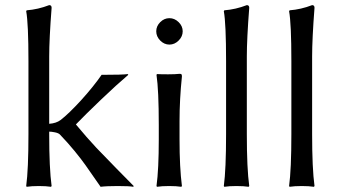

<svg xmlns="http://www.w3.org/2000/svg" viewBox="-20 -718 1307 741"><path d="M89.8 -200.2V-481.9Q89.8 -627 81.1 -674.8L83 -678.2Q127 -681.6 169.9 -698.2Q179.2 -698.2 179.2 -688Q169.9 -567.4 169.9 -500V-240.2Q197.3 -242.2 213.9 -254.9Q244.6 -278.3 293 -331.1Q340.8 -383.8 372.1 -429.2Q454.1 -429.2 473.1 -432.1L475.1 -429.2Q430.7 -391.6 369.4 -333Q308.1 -274.4 272.9 -237.8Q315.4 -186.5 352.5 -147L430.7 -66.4L496.1 0L494.1 2.9Q481 0 434.1 0Q390.6 0 368.2 2.9L309.6 -81.1Q293 -104.5 267.8 -135.3Q242.7 -166 210.9 -199.2Q205.1 -204.6 191.9 -207.3Q178.7 -210 169.9 -210V-200.2Q169.9 -67.9 179.2 0L176.8 2.9Q158.2 0 129.9 0Q101.6 0 83 2.9L81.1 0Q89.8 -64.5 89.8 -200.2Z M598.4 -561.5Q583 -577.1 583 -597.2Q583 -617.2 598.4 -632.6Q613.8 -647.9 633.8 -647.9Q653.8 -647.9 669.4 -632.6Q685.1 -617.2 685.1 -597.2Q685.1 -577.1 669.4 -561.5Q653.8 -545.9 633.8 -545.9Q613.8 -545.9 598.4 -561.5ZM592.8 -234.9Q592.8 -369.6 584 -429.2L585.9 -432.1Q601.1 -431.2 628.9 -431.2Q656.7 -431.2 672.9 -433.1Q678.7 -433.1 680.4 -431.2Q682.1 -429.2 682.1 -422.9Q672.9 -333.5 672.9 -251V-180.2Q672.9 -71.8 682.1 0L679.7 2.9Q661.1 0 632.8 0Q604.5 0 585.9 2.9L584 0Q592.8 -64.9 592.8 -180.2Z M852.5 -200.2V-481.9Q852.5 -627 843.8 -674.8L845.7 -678.2Q889.6 -681.6 932.6 -698.2Q941.9 -698.2 941.9 -688Q932.6 -567.4 932.6 -500V-200.2Q932.6 -67.9 941.9 0L939.5 2.9Q920.9 0 892.6 0Q864.3 0 845.7 2.9L843.8 0Q852.5 -64.5 852.5 -200.2Z M1104.5 -200.2V-481.9Q1104.5 -627 1095.7 -674.8L1097.7 -678.2Q1141.6 -681.6 1184.6 -698.2Q1193.8 -698.2 1193.8 -688Q1184.6 -567.4 1184.6 -500V-200.2Q1184.6 -67.9 1193.8 0L1191.4 2.9Q1172.9 0 1144.5 0Q1116.2 0 1097.7 2.9L1095.7 0Q1104.5 -64.5 1104.5 -200.2Z"/></svg>

Font: Linux Biolinum G
Style: Regular
Weight: 400
Designer: Philipp H. Poll
Foundry: Philipp H. Poll
Version: Version 1.1.0 ; ttfautohint (v1.6)